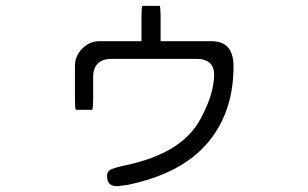

<svg xmlns="http://www.w3.org/2000/svg" viewBox="-20 -577 1040 648"><path d="M460 -557.1Q457.5 -546.9 457.5 -520.5V-438H314.5Q282.7 -438 256.8 -412.1Q232.9 -388.2 232.9 -353.5V-246.1Q232.9 -217.3 235.4 -206.5H292L293 -213.9Q294.4 -225.6 294.4 -246.1V-317.4Q294.4 -355 319.3 -369.6Q334 -378.4 356.4 -378.4H642.6Q673.8 -378.4 689.5 -363.3Q702.6 -349.6 702.6 -326.7Q702.6 -303.7 697.3 -279.3Q687 -231 656.2 -174.8Q594.7 -60.1 407.2 -20Q357.9 -9.3 351.1 -2.9Q348.1 -1 346.2 1.5Q341.3 6.3 341.3 16.1Q341.3 34.7 349.4 43Q357.4 51.3 375.5 51.3L408.7 47.4Q590.3 10.3 679.2 -93Q768.1 -196.3 768.1 -352.5Q768.1 -398.9 747.1 -419.4Q729 -438 692.4 -438H522V-520.5Q522 -546.9 519.5 -557.1Z"/></svg>

Font: YuPearl-ExtraLight
Style: ExtraLight
Weight: 200
Designer: Max Yao
Foundry: Max-Everyday
Version: Version 1.011; ttfautohint (v1.8.3)